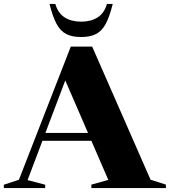

<svg xmlns="http://www.w3.org/2000/svg" viewBox="-32 -955 863 975"><path d="M732.5 -42.5 810.5 -17.5V0H432V-17.5L518 -41.5L432 -240H183.5L108 -40.5L197.5 -17V0H-12.5V-17L64 -42L327.5 -718.5H436ZM198.5 -280H415L299.5 -546.5ZM380 -845Q429.5 -845 463.5 -866.5Q497.5 -888 511 -935H540.5Q524.5 -870.5 504.8 -833.8Q485 -797 455.2 -782Q425.5 -767 380 -767Q334.5 -767 304.8 -782Q275 -797 255.2 -833.8Q235.5 -870.5 219.5 -935H249Q262.5 -888 296.5 -866.5Q330.5 -845 380 -845Z"/></svg>

Font: Newsreader Display
Style: Bold
Weight: 700
Designer: Hugues Gentile
Foundry: Production Type
Version: Version 1.001